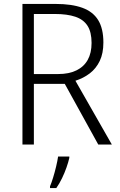

<svg xmlns="http://www.w3.org/2000/svg" viewBox="-20 -734 607 975"><path d="M263 -714Q344 -714 398 -694.5Q452 -675 478.5 -632Q505 -589 505 -518Q505 -463 486.5 -424.5Q468 -386 436 -361.5Q404 -337 363 -324L548 0H479L309 -308H152V0H94V-714ZM258 -663H152V-358H276Q330 -358 368 -376.5Q406 -395 425.5 -430Q445 -465 445 -516Q445 -571 424.5 -603Q404 -635 362.5 -649Q321 -663 258 -663ZM332 68Q327 90 317.5 117Q308 144 295 171Q282 198 266 221H234V212Q241 196 249.5 168.5Q258 141 265 111.5Q272 82 275 61H332Z"/></svg>

Font: Noto Sans Display Light
Style: Regular
Weight: 300
Designer: Monotype Design Team
Foundry: Monotype Imaging Inc.
Version: Version 2.003